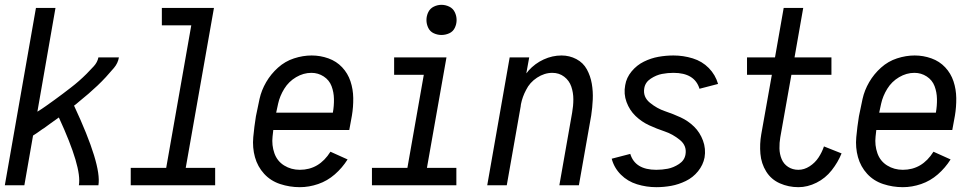

<svg xmlns="http://www.w3.org/2000/svg" viewBox="-24 -768 4044 796"><path d="M-4 0 125 -735H206L131 -305Q149 -316 166.5 -328.5Q184 -341 201.5 -353.5Q219 -366 236 -379Q253 -392 270 -405Q287 -418 303.5 -432.5Q320 -447 335 -462Q350 -477 365 -493.5Q380 -510 384 -530H469Q465 -506 448.5 -486.5Q432 -467 415 -448.5Q398 -430 380 -413Q362 -396 343 -379.5Q324 -363 304 -347Q294 -338 283 -330Q398 -84 384 0H303Q316 -73 220 -281Q202 -268 185 -256Q172 -246 159 -237L151 -232L144 -227Q129 -216 113 -206L77 0Z M518 0V-72H665L769 -663H647V-735H863L746 -72H868V0Z M1219 8Q1177 8 1137.5 -5Q1098 -18 1071 -47.5Q1044 -77 1033 -116.5Q1022 -156 1026 -199.5Q1030 -243 1037 -286Q1044 -322 1052 -358Q1060 -394 1079.5 -427.5Q1099 -461 1128.5 -487.5Q1158 -514 1195 -526Q1232 -538 1268 -538Q1304 -538 1337.5 -526Q1371 -514 1394.5 -489Q1418 -464 1429 -431Q1440 -398 1440.5 -361.5Q1441 -325 1435 -289L1424 -229H1109Q1108 -216 1106 -202Q1102 -166 1113.5 -133Q1125 -100 1154 -82Q1183 -64 1219 -64Q1299 -64 1346 -139L1417 -107Q1395 -72 1364 -45Q1333 -18 1295 -5Q1257 8 1219 8ZM1121 -301H1356Q1361 -329 1360.5 -357.5Q1360 -386 1350.5 -411Q1341 -436 1318 -451Q1295 -466 1267 -466Q1234 -466 1203.5 -448Q1173 -430 1154.5 -400Q1136 -370 1129 -338Q1125 -320 1121 -301Z M1518 0V-72H1665L1733 -458H1610V-530H1827L1746 -72H1868V0ZM1806 -623Q1790 -623 1774.5 -630Q1759 -637 1751.5 -652.5Q1744 -668 1744 -685Q1744 -702 1751.5 -717.5Q1759 -733 1774.5 -740.5Q1790 -748 1806 -748Q1823 -748 1838.5 -740.5Q1854 -733 1861.5 -717.5Q1869 -702 1869 -685Q1869 -668 1861.5 -652.5Q1854 -637 1838.5 -630Q1823 -623 1806 -623Z M1996 0 2089 -530H2170L2158 -464Q2163 -469 2167 -475Q2194 -505 2230 -521.5Q2266 -538 2304 -538Q2337 -538 2365.5 -523Q2394 -508 2409 -480.5Q2424 -453 2429.5 -421Q2435 -389 2433.5 -355.5Q2432 -322 2427 -289L2376 0H2295L2348 -301Q2353 -329 2353 -356.5Q2353 -384 2344.5 -409Q2336 -434 2315 -450Q2294 -466 2266 -466Q2233 -466 2202.5 -446Q2172 -426 2157 -395Q2142 -367 2136 -337L2135 -331V-329L2077 0Z M2697 8Q2656 8 2617 -4Q2578 -16 2550 -44Q2522 -72 2512 -110L2589 -130Q2609 -64 2697 -64Q2721 -64 2744.5 -68.5Q2768 -73 2791 -88Q2814 -103 2818 -128Q2824 -164 2794.5 -188Q2765 -212 2732 -223Q2699 -234 2667.5 -248.5Q2636 -263 2611 -287Q2586 -311 2573.5 -345Q2561 -379 2568 -415Q2573 -446 2594.5 -472Q2616 -498 2645.5 -512.5Q2675 -527 2706 -532.5Q2737 -538 2768 -538Q2809 -538 2848 -526Q2887 -514 2914.5 -486Q2942 -458 2953 -420L2876 -400Q2856 -466 2768 -466Q2744 -466 2720.5 -461.5Q2697 -457 2674 -442Q2651 -427 2647 -402Q2641 -366 2670.5 -342Q2700 -318 2733 -307Q2766 -296 2797.5 -281.5Q2829 -267 2853.5 -243Q2878 -219 2890.5 -185Q2903 -151 2897 -115Q2891 -84 2870 -58Q2849 -32 2819 -17.5Q2789 -3 2758.5 2.5Q2728 8 2697 8Z M3286 8Q3245 8 3209 -8Q3173 -24 3152.5 -57Q3132 -90 3128.5 -130.5Q3125 -171 3132 -211L3176 -458H3073V-530H3189L3225 -735H3306L3270 -530H3423V-458H3257L3211 -199Q3207 -176 3207.5 -152.5Q3208 -129 3216.5 -108.5Q3225 -88 3243.5 -76Q3262 -64 3286 -64Q3310 -64 3332.5 -78.5Q3355 -93 3369.5 -115Q3384 -137 3392 -161L3465 -132Q3450 -95 3424 -62Q3398 -29 3361 -10.5Q3324 8 3286 8Z M3719 8Q3677 8 3637.5 -5Q3598 -18 3571 -47.5Q3544 -77 3533 -116.5Q3522 -156 3526 -199.5Q3530 -243 3537 -286Q3544 -322 3552 -358Q3560 -394 3579.5 -427.5Q3599 -461 3628.5 -487.5Q3658 -514 3695 -526Q3732 -538 3768 -538Q3804 -538 3837.5 -526Q3871 -514 3894.5 -489Q3918 -464 3929 -431Q3940 -398 3940.5 -361.5Q3941 -325 3935 -289L3924 -229H3609Q3608 -216 3606 -202Q3602 -166 3613.5 -133Q3625 -100 3654 -82Q3683 -64 3719 -64Q3799 -64 3846 -139L3917 -107Q3895 -72 3864 -45Q3833 -18 3795 -5Q3757 8 3719 8ZM3621 -301H3856Q3861 -329 3860.5 -357.5Q3860 -386 3850.5 -411Q3841 -436 3818 -451Q3795 -466 3767 -466Q3734 -466 3703.5 -448Q3673 -430 3654.5 -400Q3636 -370 3629 -338Q3625 -320 3621 -301Z"/></svg>

Font: Iosevka SS08
Style: Italic
Weight: 400
Italic angle: -10°
Monospace: yes
Designer: Belleve Invis
Foundry: Belleve Invis
Version: 2.1.0; ttfautohint (v1.8.2)